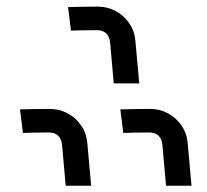

<svg xmlns="http://www.w3.org/2000/svg" viewBox="-20 -648 640 595"><path d="M283 -627.5Q264 -627.5 232 -627Q200 -626.5 191 -626L200 -553Q207 -553.5 234.8 -554Q262.5 -554.5 280 -554.5Q318 -554.5 321.5 -514L332.5 -389.5H411.5L399.5 -522.5Q397 -552 380.5 -576Q364 -600 338.5 -613.8Q313 -627.5 283 -627.5ZM134 -310.5Q115 -310.5 83 -310Q51 -309.5 42 -309L51 -236Q58 -236.5 85.8 -237Q113.5 -237.5 131 -237.5Q169 -237.5 172.5 -197L183.5 -72.5H262.5L250.5 -205.5Q248 -235 231.5 -259Q215 -283 189.5 -296.8Q164 -310.5 134 -310.5ZM445 -310.5Q426 -310.5 394 -310Q362 -309.5 353 -309L362 -236Q369 -236.5 396.8 -237Q424.5 -237.5 442 -237.5Q480 -237.5 483.5 -197L494.5 -72.5H573.5L561.5 -205.5Q559 -235 542.5 -259Q526 -283 500.5 -296.8Q475 -310.5 445 -310.5Z"/></svg>

Font: JuliaMono SemiBold
Style: Italic
Weight: 600
Italic angle: -9°
Monospace: yes
Designer: cormullion
Foundry: corm
Version: Version 0.056; ttfautohint (v1.8.4)